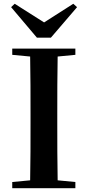

<svg xmlns="http://www.w3.org/2000/svg" viewBox="-20 -999 466 1019"><path d="M58 -979 39 -961 176 -799H250L389 -961L369 -979L214 -880ZM45 -708 140 -699C142 -597 142 -496 142 -394V-346C142 -243 142 -141 140 -42L45 -33V0H380V-33L286 -42C284 -143 284 -245 284 -347V-394C284 -497 284 -599 286 -699L380 -708V-741H45Z"/></svg>

Font: Noto Serif KR
Style: Bold
Weight: 700
Designer: Ryoko NISHIZUKA 西塚涼子 (kana & ideographs); Frank Grießhammer (Latin, Greek & Cyrillic); Wenlong ZHANG 张文龙 (bopomofo); San
Foundry: Adobe
Version: Version 2.001;hotconv 1.1.0;makeotfexe 2.6.0